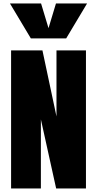

<svg xmlns="http://www.w3.org/2000/svg" viewBox="-20 -1062 547 1082"><path d="M353 -845.7H153.8L36.1 -1042.5H211.4L253.4 -903.3L295.4 -1042.5H470.7ZM464.4 -777.8V0H296.4L210.4 -389.2V0H42.5V-777.8H219.2L298.3 -405.8V-777.8Z"/></svg>

Font: Anton
Style: Regular
Weight: 400
Foundry: vernon adams
Version: Version 1.000